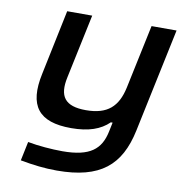

<svg xmlns="http://www.w3.org/2000/svg" viewBox="-80 -574 808 854"><g transform="rotate(10 324.5 -147.0)"><path d="M550 -30 649 -500H536L475 -211C456 -124 411 -81 313 -81C217 -81 188 -123 207 -211L268 -500H155L94 -207C62 -58 115 9 262 9C341 9 394 -10 432 -47H440L431 -4C414 76 367 117 242 117C194 117 132 112 85 103L67 189C126 200 178 206 232 206C429 206 516 130 550 -30Z"/></g></svg>

Font: LT Wave Medium
Style: Italic
Weight: 500
Designer: Daniel Lyons
Version: Version 2.5 (Glyphs App)